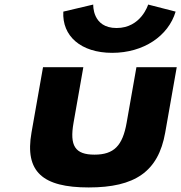

<svg xmlns="http://www.w3.org/2000/svg" viewBox="-20 -808 796 843"><path d="M168.9 -513 118.3 -226C88 -54 166.6 15 369.4 15C572.1 15 675.1 -54 705.4 -226L756 -513H579L536 -269C518.2 -168 480.2 -129 394.8 -129C309.4 -129 285.1 -168 302.9 -269L345.9 -513ZM630.5 -788C630.5 -788 599.7 -685 491.8 -685C383.9 -685 389.4 -788 389.4 -788L258 -757C251.9 -650 334.9 -576 472.6 -576C610.3 -576 719.4 -650 751.1 -757Z"/></svg>

Font: Hussar Wysoki
Style: Obl
Weight: 700
Foundry: Cannot Into Space Fonts
Version: Version 0.92